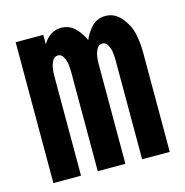

<svg xmlns="http://www.w3.org/2000/svg" viewBox="-86 -618 671 698"><g transform="rotate(-15 250.0 -269.0)"><path d="M31 0V-530H135V-495Q140 -502 145 -509Q169 -538 204 -538Q239 -538 263 -509Q279 -490 288 -469Q296 -490 312 -509Q335 -538 370 -538Q405 -538 429.5 -509Q454 -480 461.5 -445.5Q469 -411 469 -376V0H365V-376Q365 -390 363 -403.5Q361 -417 354 -430.5Q347 -444 333 -444Q320 -444 313 -430.5Q306 -417 304 -403.5Q302 -390 302 -376V0H198V-376Q198 -390 196 -403.5Q194 -417 187 -430.5Q180 -444 167 -444Q153 -444 146 -430.5Q139 -417 137 -403.5Q135 -390 135 -376V0Z"/></g></svg>

Font: Iosevka SS01
Style: Bold
Weight: 700
Monospace: yes
Designer: Belleve Invis
Foundry: Belleve Invis
Version: 2.3.3; ttfautohint (v1.8.3)